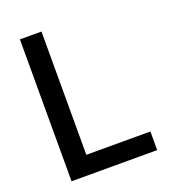

<svg xmlns="http://www.w3.org/2000/svg" viewBox="-130 -803 798 899"><g transform="rotate(-20 268.5 -353.5)"><path d="M72.3 -707H179.7V-92.8H499V0H72.3Z"/></g></svg>

Font: WEMIX Pretendard Medium
Style: Regular
Weight: 500
Designer: Base glyphs from Inter by Rasmus Andersson; Hangeul glyphs from Noto Sans CJK(Source Han Sans) by Jang Soo-young and Kan
Foundry: Kil Hyung-jin
Version: Version 1.000